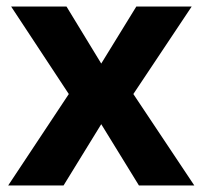

<svg xmlns="http://www.w3.org/2000/svg" viewBox="-20 -566 618 586"><path d="M190 -279 14 -546H183L289 -372L396 -546H565L387 -279L573 0H404L289 -187L174 0H5Z"/></svg>

Font: Noto Sans Ethiopic
Style: Bold
Weight: 700
Designer: Monotype Design Team
Foundry: Monotype Imaging Inc.
Version: Version 2.102; ttfautohint (v1.8.4.7-5d5b)